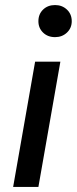

<svg xmlns="http://www.w3.org/2000/svg" viewBox="-20 -740 304 760"><path d="M32 0 119 -496H219L132 0ZM198 -593Q169 -593 150.5 -611Q132 -629 132 -656Q132 -684 150.5 -702Q169 -720 198 -720Q226 -720 245 -702Q264 -684 264 -656Q264 -629 245 -611Q226 -593 198 -593Z"/></svg>

Font: DM Sans 24pt Medium
Style: Italic
Weight: 500
Italic angle: -10°
Designer: Colophon Foundry, Jonny Pinhorn
Foundry: Colophon Foundry
Version: Version 4.004;gftools[0.9.30]